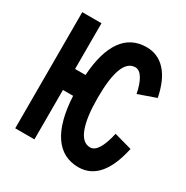

<svg xmlns="http://www.w3.org/2000/svg" viewBox="-157 -800 914 943"><g transform="rotate(30 300.0 -328.5)"><path d="M324.2 -331.5Q324.2 -221.7 346.7 -162.1Q369.1 -102.5 413.1 -102.5Q461.9 -102.5 488.8 -223.1L589.4 -195.3Q545.4 10.7 411.6 10.7Q322.3 10.7 272.2 -63.2Q222.2 -137.2 214.8 -280.3H157.2V0H48.3V-658.7H157.2V-399.4H216.3Q225.1 -531.7 273.7 -599.9Q322.3 -668 409.2 -668Q474.1 -668 517.8 -620.1Q561.5 -572.3 580.1 -479L480 -443.8Q470.7 -494.1 452.4 -524.4Q434.1 -554.7 410.2 -554.7Q324.2 -554.7 324.2 -331.5Z"/></g></svg>

Font: Cousine
Style: Bold
Weight: 700
Monospace: yes
Designer: Steve Matteson
Foundry: Ascender Corporation
Version: Version 1.20